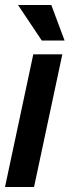

<svg xmlns="http://www.w3.org/2000/svg" viewBox="-32 -747 289 767"><path d="M-12 0 101 -530H217L104 0ZM135 -585 40 -727H173L226 -585Z"/></svg>

Font: Radio Canada Big Medium
Style: Italic
Weight: 500
Italic angle: -12°
Designer: Étienne Aubert Bonn
Foundry: Coppers and Brasses
Version: Version 1.001